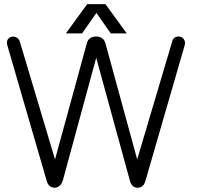

<svg xmlns="http://www.w3.org/2000/svg" viewBox="-20 -877 957 915"><path d="M14.6 -662.1 202.1 -16.6Q210.9 16.6 239.3 17.6Q267.6 17.6 279.3 -16.6L438.5 -601.6L598.6 -17.6Q607.4 17.6 635.7 17.6Q665 17.6 673.8 -17.6L860.4 -662.1Q864.3 -677.7 856.4 -689.5Q850.6 -699.2 837.9 -702.1Q825.2 -705.1 814.5 -699.2Q802.7 -692.4 799.8 -676.8L633.8 -117.2L482.4 -670.9Q472.7 -703.1 437.5 -703.1Q401.4 -702.1 393.6 -669.9L242.2 -117.2L74.2 -679.7Q70.3 -692.4 58.6 -698.2Q48.8 -704.1 36.1 -702.1Q23.4 -699.2 17.6 -689.5Q9.8 -678.7 14.6 -662.1ZM371.1 -717.8 439.5 -815.4 507.8 -717.8H584L482.4 -857.4H395.5L293.9 -717.8Z"/></svg>

Font: Gulim
Style: Regular
Weight: 400
Version: Version 2.21